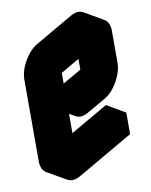

<svg xmlns="http://www.w3.org/2000/svg" viewBox="-85 -764 689 878"><g transform="rotate(-10 260.0 -324.5)"><path d="M217 -540 390 -640Q424 -660 450 -645Q476 -630 476 -590V-440Q476 -414 464 -384Q452 -354 432.5 -328.5Q413 -303 390 -290L303 -240Q269 -220 243 -235Q217 -250 217 -290V-60L476 -210V-110L217 40Q182 60 156 45Q130 30 130 -10V-390Q130 -417 142 -446.5Q154 -476 174 -501.5Q194 -527 217 -540ZM390 -540 217 -440V-290L390 -390ZM476 -210 217 -60 130 -110 390 -260ZM390 -540V-390L303 -440V-590ZM217 -290Q217 -250 243 -235L156 -285Q130 -300 130 -340ZM390 -390 217 -290 130 -340 303 -440ZM450 -645Q424 -660 390 -640L217 -540Q194 -527 174 -501.5Q154 -476 142 -446.5Q130 -417 130 -390V-10Q130 30 156 45L69 -5Q43 -20 43 -60V-440Q43 -467 55 -496.5Q67 -526 87 -551.5Q107 -577 130 -590L303 -690Q338 -710 364 -695Z"/></g></svg>

Font: Nabla
Style: Regular
Weight: 400
Designer: Arthur Reinders Folmer
Foundry: Typearture
Version: Version 1.002